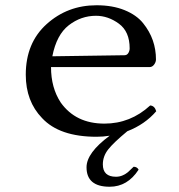

<svg xmlns="http://www.w3.org/2000/svg" viewBox="-20 -510 680 730"><path d="M507 135Q465 200 397 200Q309 200 309 126Q309 71 397 6Q372 10 347 10Q206 10 140 -61Q78 -125 78 -226Q78 -347 157.5 -418.5Q237 -490 347 -490Q408 -490 453.5 -471.5Q499 -453 524 -422Q549 -391 561 -356.5Q573 -322 573 -284Q573 -274 566 -264.5Q559 -255 549 -255H174Q174 -176 211 -120Q268 -40 377 -40Q476 -40 551 -109Q568 -108 574 -87Q531 -37 464 -11Q412 32 391.5 58Q371 84 371 115Q371 162 421 162Q435 162 447 156.5Q459 151 466.5 144.5Q474 138 488 124Q501 124 507 135ZM179 -296 453 -300Q463 -300 468 -308.5Q473 -317 473 -326Q473 -390 432 -420Q391 -450 345 -450Q288 -450 241.5 -414Q195 -378 179 -296Z"/></svg>

Font: Linux Libertine Mono O
Style: Mono
Weight: 400
Designer: Philipp H. Poll
Foundry: Philipp H. Poll
Version: Version 5.1.7